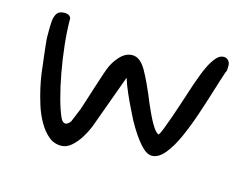

<svg xmlns="http://www.w3.org/2000/svg" viewBox="-76 -622 974 750"><g transform="rotate(15 411.0 -247.5)"><path d="M221 5Q192 5 170 -13.5Q148 -32 131 -61.5Q114 -91 103 -125.5Q92 -160 85 -192Q78 -224 75 -246Q74 -258 71 -279.5Q68 -301 65.5 -324.5Q63 -348 61 -365.5Q59 -383 59 -387V-419Q59 -438 60.5 -456.5Q62 -475 70.5 -487.5Q79 -500 100 -500Q114 -500 120.5 -494.5Q127 -489 127 -484Q127 -436 133 -380Q139 -324 149 -269.5Q159 -215 171.5 -169.5Q184 -124 197 -97Q205 -83 215 -83Q224 -83 235 -97Q235 -97 240.5 -110.5Q246 -124 253 -140.5Q260 -157 262 -165Q264 -171 271.5 -194Q279 -217 288 -246Q297 -275 305 -298Q313 -321 315 -327Q326 -358 349 -383.5Q372 -409 400 -409Q431 -409 455.5 -366.5Q480 -324 514 -240Q520 -226 531 -202.5Q542 -179 554.5 -159.5Q567 -140 578 -136Q583 -141 591.5 -163Q600 -185 610.5 -214.5Q621 -244 631 -275Q641 -306 649 -330Q657 -354 660 -363L675 -404Q680 -418 690.5 -439.5Q701 -461 715 -478Q729 -495 746 -495Q757 -495 764.5 -487Q772 -479 772 -468V-459Q772 -453 771.5 -448.5Q771 -444 768 -439Q757 -407 742 -358Q727 -309 709 -255.5Q691 -202 670 -155Q649 -108 624.5 -78.5Q600 -49 573 -49Q551 -49 524.5 -79.5Q498 -110 469 -162Q464 -172 450 -200Q436 -228 421.5 -261Q407 -294 400 -318L322 -104Q313 -80 297.5 -54.5Q282 -29 262.5 -12Q243 5 221 5Z"/></g></svg>

Font: Fuzzy Bubbles
Style: Regular
Weight: 400
Designer: Robert E. Leuschke
Foundry: Robert E. Leuschke
Version: Version 1.010; ttfautohint (v1.8.3)